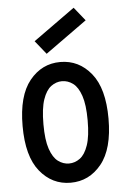

<svg xmlns="http://www.w3.org/2000/svg" viewBox="-54 -802 562 851"><g transform="rotate(-5 226.5 -376.5)"><path d="M226.1 9.3Q143.6 9.3 89.4 -57.6Q35.2 -124.5 35.2 -259.3Q35.2 -394 89.4 -460.9Q143.6 -527.8 226.1 -527.8Q308.6 -527.8 363 -460.9Q417.5 -394 417.5 -259.3Q417.5 -124.5 363 -57.6Q308.6 9.3 226.1 9.3ZM226.1 -76.2Q252.4 -76.2 274.9 -92.8Q297.4 -109.4 311 -149.2Q324.7 -189 324.7 -259.3Q324.7 -329.6 311 -369.4Q297.4 -409.2 274.9 -425.8Q252.4 -442.4 226.1 -442.4Q200.2 -442.4 177.7 -425.8Q155.3 -409.2 141.6 -369.4Q127.9 -329.6 127.9 -259.3Q127.9 -189 141.6 -149.2Q155.3 -109.4 177.7 -92.8Q200.2 -76.2 226.1 -76.2ZM169.4 -569.3 121.1 -629.4 306.2 -762.2 354.5 -702.1Z"/></g></svg>

Font: Voltaire
Style: Regular
Weight: 400
Designer: Yvonne Schüttler, Eben Sorkin, Emma Marichal
Foundry: Sorkin Type Co.
Version: Version 1.010; ttfautohint (v1.8.4.7-5d5b)